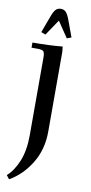

<svg xmlns="http://www.w3.org/2000/svg" viewBox="-103 -683 487 1027"><g transform="rotate(10 140.5 -170.0)"><path d="M10 283Q46 252 70 193.5Q94 135 94 52V-371Q94 -396 87 -403.5Q80 -411 55 -411H22V-439Q115 -439 185 -446L188 -418V16Q188 113 142 188Q96 263 26 303ZM59 -502 93 -594Q103 -621 113.5 -632Q124 -643 141 -643Q158 -643 168.5 -632Q179 -621 189 -594L223 -502L199 -493L141 -579L83 -493Z"/></g></svg>

Font: Dihjauti
Style: Bold
Weight: 700
Designer: T. Christopher White
Version: Version 3.0.0